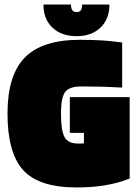

<svg xmlns="http://www.w3.org/2000/svg" viewBox="-20 -812 610 844"><path d="M349 -228H287V-385H550V-27Q499 -7 442.5 2.5Q386 12 317 12Q151 12 82 -64Q13 -140 13 -313Q13 -481 89 -559Q165 -637 332 -637Q388 -637 433.5 -634Q479 -631 517 -625V-427Q462 -430 420.5 -431Q379 -432 337 -432Q284 -432 266 -407Q248 -382 248 -313Q248 -237 264 -209Q280 -181 323 -181Q333 -181 338.5 -181Q344 -181 349 -182ZM341 -792H461Q461 -728 421.5 -690.5Q382 -653 317 -653Q250 -653 210.5 -690.5Q171 -728 171 -792H292Q292 -775 298 -767Q304 -759 317 -759Q330 -759 335.5 -767Q341 -775 341 -792Z"/></svg>

Font: Blinker Black
Style: Regular
Weight: 900
Designer: Juergen Huber
Foundry: supertype
Version: Version 1.017;hotconv 1.0.117;makeotfexe 2.5.65602